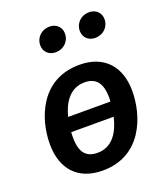

<svg xmlns="http://www.w3.org/2000/svg" viewBox="-145 -884 866 999"><g transform="rotate(-20 288.0 -384.5)"><path d="M232 -647C276 -647 310 -679 310 -723C310 -758 284 -784 246 -784C202 -784 168 -752 168 -708C168 -673 194 -647 232 -647ZM451 -647C495 -647 529 -679 529 -723C529 -758 503 -784 465 -784C421 -784 387 -752 387 -708C387 -673 413 -647 451 -647ZM324 -544C109 -544 39 -348 39 -208C39 -70 115 15 252 15C468 15 537 -184 537 -322C537 -458 461 -544 324 -544ZM318 -449C380 -449 412 -412 412 -331C412 -324 412 -317 411 -309H177C195 -381 236 -449 318 -449ZM258 -81C195 -81 164 -117 164 -199C164 -208 164 -218 165 -229H400C383 -154 343 -81 258 -81Z"/></g></svg>

Font: Fira Sans Medium
Style: Italic
Weight: 500
Italic angle: -8°
Designer: bBox Type GmbH & Carrois Corporate GbR & Edenspiekermann AG
Foundry: bBox Type GmbH & Carrois Corporate GbR & Edenspiekermann AG
Version: Version 4.301;PS 004.301;hotconv 1.0.88;makeotf.lib2.5.64775